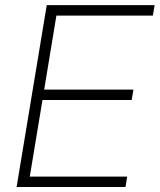

<svg xmlns="http://www.w3.org/2000/svg" viewBox="-20 -748 639 768"><path d="M46.4 0 167 -727.5H598.6L591.3 -685.5H205.6L156.7 -389.6H513.7L506.8 -348.1H149.9L99.1 -41.5H488.8L481.9 0Z"/></svg>

Font: Inter 24pt ExtraLight
Style: Italic
Weight: 250
Italic angle: -9.3988°
Version: Version 4.001;git-66647c0bb